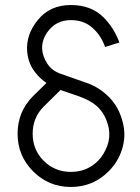

<svg xmlns="http://www.w3.org/2000/svg" viewBox="-20 -732 557 764"><path d="M262 -712Q179 -712 131 -653Q83 -595 88 -527Q91 -492 107 -463Q117 -446 131.5 -430.5Q146 -415 165 -402L112 -350Q50 -288 50 -200Q50 -112 112 -50Q174 12 262 12Q350 12 412 -50Q449 -87 465 -136Q473 -161 474.5 -185Q476 -209 471 -234Q456 -309 404 -355Q387 -371 363.5 -384.5Q340 -398 308 -408Q264 -424 238.5 -432.5Q213 -441 206 -445Q190 -453 179 -465Q168 -477 160 -493Q132 -550 167 -602Q201 -652 262 -652Q313 -652 347 -622Q382 -592 398 -545L455 -563Q434 -621 391 -664Q342 -712 262 -712ZM221 -374Q228 -372 237 -368.5Q246 -365 258 -361Q270 -357 277.5 -354.5Q285 -352 288 -351Q339 -333 364 -311Q402 -277 413 -221Q419 -185 407 -152Q401 -136 392 -120.5Q383 -105 370 -92Q326 -48 262 -48Q198 -48 154 -92Q110 -136 110 -200Q110 -264 154 -308Z"/></svg>

Font: Unageo
Style: Light
Weight: 300
Designer: Richard Sepsi
Foundry: Richard Sepsi
Version: Version 2.000